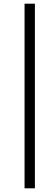

<svg xmlns="http://www.w3.org/2000/svg" viewBox="-20 -770 290 1040"><path d="M113 250H169V-750H113V250Z"/></svg>

Font: Source Serif Variable
Style: Italic
Weight: 389
Italic angle: -12°
Designer: Frank Grießhammer
Foundry: Adobe Systems Incorporated
Version: Version 3.001;hotconv 1.0.111;makeotfexe 2.5.65597